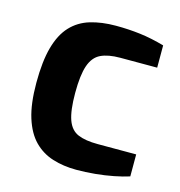

<svg xmlns="http://www.w3.org/2000/svg" viewBox="-87 -624 665 708"><g transform="rotate(15 245.0 -269.5)"><path d="M266 6Q217 6 175.5 -7Q134 -20 104 -50.5Q74 -81 57.5 -133.5Q41 -186 41 -266Q41 -348 56 -402Q71 -456 100.5 -487.5Q130 -519 173 -532Q216 -545 270 -545Q319 -545 363.5 -539.5Q408 -534 457 -520V-435H316Q270 -435 242 -421.5Q214 -408 201.5 -371.5Q189 -335 189 -267Q189 -200 201.5 -165Q214 -130 242.5 -118Q271 -106 318 -106H465V-22Q440 -14 407 -7.5Q374 -1 337.5 2.5Q301 6 266 6Z"/></g></svg>

Font: Exo Thin
Style: Bold
Weight: 700
Version: Version 2.000